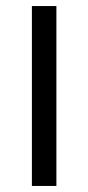

<svg xmlns="http://www.w3.org/2000/svg" viewBox="-20 -615 292 635"><path d="M85.5 0V-595H166.5V0Z"/></svg>

Font: Encode Sans SC Condensed Thin
Style: Regular
Weight: 400
Version: Version 3.002